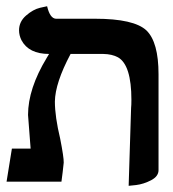

<svg xmlns="http://www.w3.org/2000/svg" viewBox="-20 -582 555 615"><path d="M392.1 13.2 399.9 -235.8Q400.9 -245.6 400.9 -262.2Q400.9 -374 357.9 -398.4Q338.9 -408.7 311 -409.2H206.1Q156.7 -316.4 155.8 -256.8Q155.8 -208.5 172.9 -137.2Q184.6 -77.6 184.1 -61Q183.1 -51.8 180.7 -30.3Q178.2 -8.8 176.8 0H1L18.1 -106H78.1Q77.1 -114.3 75.2 -143.1Q74.2 -155.8 72.3 -181.2Q70.3 -209.5 69.8 -213.9Q69.8 -297.9 129.9 -397Q133.8 -402.8 137.2 -409.2Q72.3 -409.2 48.8 -453.1Q41 -468.8 41 -484.9Q41 -512.7 63.5 -532.2Q85.9 -551.8 108.4 -557.1L130.9 -562Q140.1 -522.9 159.2 -522H284.2Q409.2 -522 449.2 -484.4Q487.8 -446.8 487.8 -344.2V-37.1Q487.8 -17.1 463.9 -4.6Q439.9 7.8 416 10.7Z"/></svg>

Font: Linux Libertine O
Style: Semibold
Weight: 700
Designer: Philipp H. Poll
Foundry: Philipp H. Poll
Version: Version 5.0.0